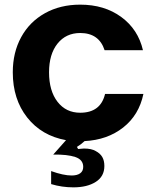

<svg xmlns="http://www.w3.org/2000/svg" viewBox="-20 -596 667 826"><path d="M597 -192Q578 -101 510 -47.5Q442 6 344 11Q329 25 311 36L316 45Q334 43 341 43Q374 43 392 54Q411 64 420 79.5Q429 95 429 118Q429 163 392 186.5Q355 210 296 210Q246 210 200 196V140Q253 159 288 159Q312 159 325 149.5Q338 140 338 122Q338 91 304 79.5Q270 68 209 69L264 7Q159 -12 97 -90.5Q35 -169 35 -285Q35 -370 71 -436Q107 -502 173 -539Q239 -576 325 -576Q429 -576 501.5 -523Q574 -470 595 -380H430Q406 -454 325 -454Q264 -454 227.5 -408.5Q191 -363 191 -285Q191 -205 227.5 -158Q264 -111 325 -111Q413 -111 432 -192Z"/></svg>

Font: Open Sauce Sans ExtraBold
Style: Regular
Weight: 800
Designer: Alfredo Marco Pradil
Foundry: Creative Sauce Fz LLC
Version: Version 1.477